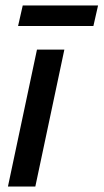

<svg xmlns="http://www.w3.org/2000/svg" viewBox="-20 -681 378 701"><path d="M9 0 115 -500H215L109 0ZM63 -661H338L321 -586H46Z"/></svg>

Font: Epunda Sans Medium
Style: Italic
Weight: 500
Italic angle: -12.0243°
Designer: Simon Atzbach
Foundry: typofactur
Version: Version 2.204; ttfautohint (v1.8.4.7-5d5b)